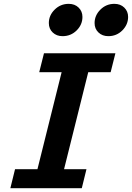

<svg xmlns="http://www.w3.org/2000/svg" viewBox="-20 -984 690 1004"><path d="M210 -705.6H583.5L558.6 -606.4H441.4L314.9 -99.1H432.1L407.7 0H34.2L58.6 -99.1H175.8L302.2 -606.4H185.1ZM474.6 -863.3Q474.6 -903.3 504.9 -933.6Q535.2 -963.9 578.1 -963.9Q609.9 -963.9 629.9 -944.3Q649.9 -924.8 649.9 -895.5Q649.9 -855.5 619.9 -825.2Q589.8 -794.9 546.4 -794.9Q515.1 -794.9 494.9 -814.2Q474.6 -833.5 474.6 -863.3ZM235.4 -863.3Q235.4 -903.8 265.9 -933.8Q296.4 -963.9 339.4 -963.9Q371.1 -963.9 391.1 -944.3Q411.1 -924.8 411.1 -895.5Q411.1 -855 380.9 -825Q350.6 -794.9 307.1 -794.9Q275.9 -794.9 255.6 -814.2Q235.4 -833.5 235.4 -863.3Z"/></svg>

Font: Andika
Style: Bold Italic
Weight: 700
Italic angle: -14°
Designer: Victor Gaultney, Annie Olsen, Julie Remington, Don Collingsworth, Eric Hays, Becca Hirsbrunner
Foundry: SIL International
Version: Version 6.101